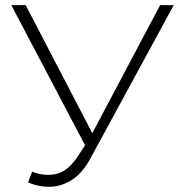

<svg xmlns="http://www.w3.org/2000/svg" viewBox="-20 -720 711 747"><path d="M105 -52Q154 -33 200 -43.5Q246 -54 287 -118L321 -171L327 -179L603 -700H656L333 -106Q303 -49 262.5 -22Q222 5 177.5 6.5Q133 8 89 -10ZM324 -130 24 -700H80L353 -175Z"/></svg>

Font: Modern
Style: Regular
Weight: 300
Designer: Julieta Ulanovsky
Foundry: Julieta Ulanovsky
Version: Version 8.000